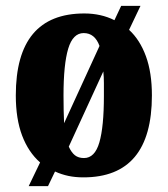

<svg xmlns="http://www.w3.org/2000/svg" viewBox="-20 -596 573 656"><path d="M117 -41Q77 -76 55.5 -133Q34 -190 34 -270Q34 -550 268 -550Q325 -550 371 -527L394 -576H460L421 -494Q458 -460 478.5 -404Q499 -348 499 -270Q499 10 265 10Q237 10 213.5 5Q190 0 168 -10L144 40H78ZM320 -439Q304 -483 266 -483Q229 -483 213 -429.5Q197 -376 197 -270Q197 -243 197.5 -219Q198 -195 199 -175ZM267 -56Q304 -56 319.5 -109.5Q335 -163 335 -268Q335 -291 335 -312Q335 -333 333 -352L215 -95Q224 -75 236 -65.5Q248 -56 267 -56Z"/></svg>

Font: Noto Serif Lao ExtraCondensed Black
Style: Regular
Weight: 900
Width: 2
Designer: Monotype Design Team
Foundry: Monotype Imaging Inc.
Version: Version 2.003; ttfautohint (v1.8.4.7-5d5b)